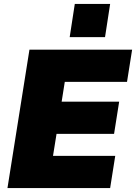

<svg xmlns="http://www.w3.org/2000/svg" viewBox="-20 -958 693 978"><path d="M18 0ZM18 0 130 -705H653L627 -541H310L294 -440H587L561 -276H268L250 -164H567L541 0ZM335 -769 361 -938H541L515 -769Z"/></svg>

Font: Winston Black
Style: Italic
Weight: 900
Italic angle: -9°
Designer: Original fonts by Vernon Adams / Changes by Cristiano Sobral
Foundry: VOriginal fonts by Vernon Adams / Changes by Cristiano Sobral
Version: Version 2.503;July 17, 2020;FontCreator 13.0.0.2655 64-bit